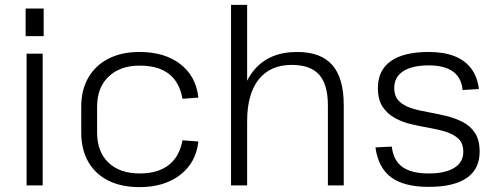

<svg xmlns="http://www.w3.org/2000/svg" viewBox="-20 -760 2032 787"><path d="M155 -540V0H89V-540ZM159 -725V-612H85V-725Z M552 7Q478 7 424.5 -19.5Q371 -46 342 -96.5Q313 -147 313 -217V-323Q313 -392 342.5 -442.5Q372 -493 425.5 -520Q479 -547 552 -547Q655 -547 719.5 -497Q784 -447 793 -360L728 -355Q716 -423 672.5 -457Q629 -491 553 -491Q472 -491 425 -446Q378 -401 378 -323V-217Q378 -138 424.5 -93.5Q471 -49 553 -49Q627 -49 671.5 -83.5Q716 -118 728 -185L793 -180Q784 -94 719 -43.5Q654 7 552 7Z M1324 -328Q1324 -414 1288 -454Q1252 -494 1176 -494Q1088 -494 1040.5 -434.5Q993 -375 993 -263L959 -197L960 -262Q960 -400 1022 -473.5Q1084 -547 1198 -547Q1295 -547 1342 -493.5Q1389 -440 1389 -329V0H1324ZM927 -740H993V-358V0H927Z M1737 6Q1636 6 1583 -33.5Q1530 -73 1519 -156L1586 -159Q1592 -103 1629 -76Q1666 -49 1737 -49Q1805 -49 1842 -72Q1879 -95 1879 -137Q1879 -172 1860 -190.5Q1841 -209 1810 -219Q1779 -229 1741.5 -235.5Q1704 -242 1667 -250.5Q1630 -259 1599 -276Q1568 -293 1548.5 -322Q1529 -351 1529 -399Q1529 -472 1582 -509.5Q1635 -547 1737 -547Q1799 -547 1842.5 -530Q1886 -513 1911.5 -479Q1937 -445 1943 -395L1876 -391Q1872 -441 1837 -466.5Q1802 -492 1738 -492Q1669 -492 1632.5 -468Q1596 -444 1596 -400Q1596 -365 1615 -346Q1634 -327 1665 -317Q1696 -307 1733.5 -300.5Q1771 -294 1808 -285Q1845 -276 1876.5 -260Q1908 -244 1927 -215Q1946 -186 1946 -138Q1946 -67 1893 -30.5Q1840 6 1737 6Z"/></svg>

Font: Pathway Extreme 8pt Thin 12pt ExtraLight
Style: Regular
Weight: 250
Version: Version 1.001;gftools[0.9.26]